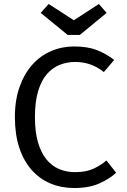

<svg xmlns="http://www.w3.org/2000/svg" viewBox="-20 -935 640 967"><path d="M358 -68Q415 -68 452.5 -86Q490 -104 516 -127L565 -65Q533 -35 481 -11.5Q429 12 354 12Q289 12 234 -11Q179 -34 139 -79.5Q99 -125 77 -191.5Q55 -258 55 -345Q55 -432 79 -498.5Q103 -565 143.5 -610Q184 -655 238 -678Q292 -701 353 -701Q421 -701 467.5 -683Q514 -665 555 -633L503 -572Q471 -598 435 -610.5Q399 -623 359 -623Q318 -623 281 -608.5Q244 -594 216 -561.5Q188 -529 172 -476Q156 -423 156 -345Q156 -270 171.5 -217.5Q187 -165 214 -132Q241 -99 278 -83.5Q315 -68 358 -68ZM352 -833 478 -915 517 -870 382 -759H321L185 -870L225 -915Z"/></svg>

Font: Wlorlttqgufhjawjgtejqphaquk
Style: Regular
Weight: 400
Monospace: yes
Designer: Carrois Corporate & Edenspiekermann
Foundry: Carrois Corporate GbR & Edenspiekermann AG
Version: Version 2.001